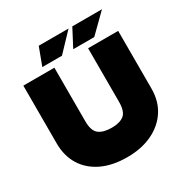

<svg xmlns="http://www.w3.org/2000/svg" viewBox="-195 -1026 1152 1194"><g transform="rotate(-30 380.5 -429.0)"><path d="M379 9Q273 9 197 -27.5Q121 -64 80.5 -130Q40 -196 40 -286V-700H263V-315Q263 -246 295 -222Q327 -198 386 -198Q444 -198 474.5 -222Q505 -246 505 -315V-700H721V-286Q721 -196 678 -130Q635 -64 558 -27.5Q481 9 379 9ZM422 -741 488 -867H701L573 -741ZM200 -741 247 -867H461L341 -741Z"/></g></svg>

Font: REM Medium Black
Style: Regular
Weight: 900
Version: Version 1.005;gftools[0.9.28]